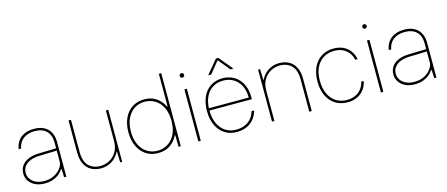

<svg xmlns="http://www.w3.org/2000/svg" viewBox="-48 -1289 4321 1856"><g transform="rotate(-15 2112.5 -360.5)"><path d="M48.8 -136.7Q48.8 -183.1 73 -216.3Q97.2 -249.5 140.6 -267.3Q184.1 -285.2 241.2 -286.6L418.9 -291.5V-348.1Q418.9 -425.3 377.2 -465.3Q335.4 -505.4 261.2 -505.4Q190.4 -505.4 146.5 -472.2Q102.5 -439 91.3 -376.5H66.9Q73.7 -421.4 97.2 -455.6Q120.6 -489.7 162.1 -509.3Q203.6 -528.8 261.7 -528.8Q316.9 -528.8 357.7 -508.1Q398.4 -487.3 420.9 -446.8Q443.4 -406.2 443.4 -348.6V0H421.4L418 -83H411.1Q398.4 -62.5 375.2 -41.7Q352.1 -21 314.2 -6.1Q276.4 8.8 225.6 8.8Q172.4 8.8 132.1 -10.5Q91.8 -29.8 70.3 -63Q48.8 -96.2 48.8 -136.7ZM418.9 -154.3V-268.1L243.2 -263.2Q191.9 -261.7 153.6 -246.3Q115.2 -231 94 -202.9Q72.8 -174.8 72.8 -136.7Q72.8 -105 90.8 -77.1Q108.9 -49.3 144.3 -32.2Q179.7 -15.1 229 -15.1Q288.6 -15.1 331.5 -39.1Q374.5 -63 396.7 -95.9Q418.9 -128.9 418.9 -154.3Z M978.5 -105.5 978 -183.6V-520.5H1002V0H982.4ZM791 -15.1Q835 -15.1 877.9 -36.6Q920.9 -58.1 949.5 -103.3Q978 -148.4 978 -215.3L979.5 -108.4H974.6Q960.4 -77.6 935.1 -51.3Q909.7 -24.9 872.3 -8.3Q835 8.3 788.6 8.3Q735.4 8.3 694.1 -13.7Q652.8 -35.6 628.7 -82Q604.5 -128.4 604.5 -199.2V-520.5H628.9V-201.2Q628.9 -104 673.1 -59.6Q717.3 -15.1 791 -15.1Z M1564.5 -730V-409.2H1588.4V-730ZM1559.1 -115.7H1564L1566.4 1H1588.4V-259.8L1575.7 -264.6L1564.9 -259.8Q1564.9 -180.2 1537.1 -125Q1509.3 -69.8 1462.9 -42.2Q1416.5 -14.6 1360.8 -14.6Q1302.7 -14.6 1256.8 -44.2Q1210.9 -73.7 1184.8 -129.2Q1158.7 -184.6 1158.7 -259.8L1145.5 -264.6L1133.8 -259.8Q1133.8 -177.2 1163.1 -116.5Q1192.4 -55.7 1243.9 -23.4Q1295.4 8.8 1360.8 8.8Q1435.5 8.8 1484.9 -27.1Q1534.2 -63 1559.1 -115.7ZM1133.8 -259.8 1145.5 -254.9 1158.7 -259.8Q1158.7 -335 1184.8 -390.4Q1210.9 -445.8 1256.8 -475.3Q1302.7 -504.9 1360.8 -504.9Q1416.5 -504.9 1462.9 -477.3Q1509.3 -449.7 1537.1 -394.5Q1564.9 -339.4 1564.9 -259.8L1575.7 -254.9L1588.4 -259.8V-520.5H1566.4L1564 -403.8H1559.1Q1534.2 -456.5 1484.9 -492.4Q1435.5 -528.3 1360.8 -528.3Q1295.4 -528.3 1243.9 -496.1Q1192.4 -463.9 1163.1 -403.1Q1133.8 -342.3 1133.8 -259.8Z M1788.6 -520.5V0H1764.2V-520.5ZM1753.9 -657.7Q1753.9 -663.6 1756.8 -668.7Q1759.8 -673.8 1764.6 -676.8Q1769.5 -679.7 1775.4 -679.7Q1781.7 -679.7 1786.9 -676.8Q1792 -673.8 1794.9 -668.7Q1797.9 -663.6 1797.9 -657.7Q1797.9 -651.9 1794.9 -646.5Q1792 -641.1 1786.9 -638.2Q1781.7 -635.3 1775.4 -635.3Q1769.5 -635.3 1764.6 -638.2Q1759.8 -641.1 1756.8 -646.5Q1753.9 -651.9 1753.9 -657.7Z M1920.4 -260.7Q1920.4 -341.3 1947.5 -401.9Q1974.6 -462.4 2025.9 -495.8Q2077.1 -529.3 2147.5 -529.3Q2212.4 -529.3 2262.7 -498.8Q2313 -468.3 2341.3 -412.1Q2369.6 -356 2369.6 -281.2V-260.3H1944.8Q1945.3 -183.1 1971.7 -127.7Q1998 -72.3 2043.5 -43.5Q2088.9 -14.6 2147.5 -14.6Q2219.7 -14.6 2268.6 -49.1Q2317.4 -83.5 2336.9 -149.4H2362.8Q2349.1 -100.1 2320.1 -64.7Q2291 -29.3 2247.3 -10.3Q2203.6 8.8 2147.5 8.8Q2079.6 8.8 2028.1 -24.9Q1976.6 -58.6 1948.5 -119.6Q1920.4 -180.7 1920.4 -260.7ZM2147.5 -505.9Q2089.4 -505.9 2044.9 -479.7Q2000.5 -453.6 1974.6 -403.3Q1948.7 -353 1945.3 -283.2H2344.7Q2344.7 -352.5 2318.8 -402.8Q2293 -453.1 2248.3 -479.5Q2203.6 -505.9 2147.5 -505.9ZM2135.7 -730H2147.5V-707H2145L2051.3 -592.3H2021ZM2243.7 -592.3 2149.9 -707H2147.5V-730H2159.2L2273.9 -592.3Z M2524.9 -415 2525.4 -336.9V0H2501.5V-520.5H2521ZM2712.4 -505.4Q2668.5 -505.4 2625.5 -483.9Q2582.5 -462.4 2554 -417.2Q2525.4 -372.1 2525.4 -305.2L2523.9 -412.1H2528.8Q2543 -442.9 2568.4 -469.2Q2593.8 -495.6 2631.1 -512.2Q2668.5 -528.8 2714.8 -528.8Q2768.1 -528.8 2809.3 -506.8Q2850.6 -484.9 2874.8 -438.5Q2898.9 -392.1 2898.9 -321.3V0H2874.5V-319.3Q2874.5 -416.5 2830.3 -460.9Q2786.1 -505.4 2712.4 -505.4Z M3025.9 -260.7Q3025.9 -340.8 3054.2 -401.6Q3082.5 -462.4 3135 -495.8Q3187.5 -529.3 3257.8 -529.3Q3311 -529.3 3352.5 -510Q3394 -490.7 3420.7 -454.8Q3447.3 -418.9 3457.5 -369.6H3434.1Q3418.9 -435.1 3372.3 -470.5Q3325.7 -505.9 3257.8 -505.9Q3196.8 -505.9 3149.4 -476.8Q3102.1 -447.8 3075.9 -392.3Q3049.8 -336.9 3050.3 -260.3Q3050.8 -182.6 3077.4 -127.4Q3104 -72.3 3150.6 -43.5Q3197.3 -14.6 3257.8 -14.6Q3325.2 -14.6 3372.3 -50Q3419.4 -85.4 3435.5 -150.9H3459.5Q3449.7 -101.6 3422.4 -65.7Q3395 -29.8 3352.8 -10.5Q3310.5 8.8 3257.8 8.8Q3187.5 8.8 3135 -24.7Q3082.5 -58.1 3054.2 -119.1Q3025.9 -180.2 3025.9 -260.7Z M3615.7 -520.5V0H3591.3V-520.5ZM3581.1 -657.7Q3581.1 -663.6 3584 -668.7Q3586.9 -673.8 3591.8 -676.8Q3596.7 -679.7 3602.5 -679.7Q3608.9 -679.7 3614 -676.8Q3619.1 -673.8 3622.1 -668.7Q3625 -663.6 3625 -657.7Q3625 -651.9 3622.1 -646.5Q3619.1 -641.1 3614 -638.2Q3608.9 -635.3 3602.5 -635.3Q3596.7 -635.3 3591.8 -638.2Q3586.9 -641.1 3584 -646.5Q3581.1 -651.9 3581.1 -657.7Z M3752.4 -136.7Q3752.4 -183.1 3776.6 -216.3Q3800.8 -249.5 3844.2 -267.3Q3887.7 -285.2 3944.8 -286.6L4122.6 -291.5V-348.1Q4122.6 -425.3 4080.8 -465.3Q4039.1 -505.4 3964.8 -505.4Q3894 -505.4 3850.1 -472.2Q3806.2 -439 3794.9 -376.5H3770.5Q3777.3 -421.4 3800.8 -455.6Q3824.2 -489.7 3865.7 -509.3Q3907.2 -528.8 3965.3 -528.8Q4020.5 -528.8 4061.3 -508.1Q4102.1 -487.3 4124.5 -446.8Q4147 -406.2 4147 -348.6V0H4125L4121.6 -83H4114.7Q4102.1 -62.5 4078.9 -41.7Q4055.7 -21 4017.8 -6.1Q3980 8.8 3929.2 8.8Q3876 8.8 3835.7 -10.5Q3795.4 -29.8 3773.9 -63Q3752.4 -96.2 3752.4 -136.7ZM4122.6 -154.3V-268.1L3946.8 -263.2Q3895.5 -261.7 3857.2 -246.3Q3818.8 -231 3797.6 -202.9Q3776.4 -174.8 3776.4 -136.7Q3776.4 -105 3794.4 -77.1Q3812.5 -49.3 3847.9 -32.2Q3883.3 -15.1 3932.6 -15.1Q3992.2 -15.1 4035.2 -39.1Q4078.1 -63 4100.3 -95.9Q4122.6 -128.9 4122.6 -154.3Z"/></g></svg>

Font: Wand UI Pro
Style: Regular
Weight: 400
Designer: Andreas Faust
Version: Version 1.003;FEAKit 1.0